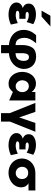

<svg xmlns="http://www.w3.org/2000/svg" viewBox="1404 -2280 1041 3890"><g transform="rotate(90 1925.0 -335.5)"><path d="M285 -133Q322 -133 359.5 -142Q397 -151 448 -175L478 -35Q379 13 271 13Q208 13 153 -6Q98 -25 64.5 -62Q31 -99 31 -149Q31 -194 60 -227Q89 -260 143 -275Q99 -292 76 -323Q53 -354 53 -394Q53 -467 115.5 -505Q178 -543 273 -543Q380 -543 470 -489L427 -355Q355 -398 289 -398Q259 -398 240 -389.5Q221 -381 221 -366Q221 -332 305 -332H361V-206H285Q199 -206 199 -169Q199 -148 227.5 -140.5Q256 -133 285 -133ZM196 -657H318L516 -836H298Z M1214 -279Q1218 -327 1200 -364Q1182 -401 1137 -401Q1100 -401 1081 -372.5Q1062 -344 1059 -289V-130Q1133 -131 1170 -167.5Q1207 -204 1214 -279ZM586 -299Q586 -429 692 -546H856Q798 -476 772.5 -421Q747 -366 747 -318Q747 -232 780.5 -181.5Q814 -131 893 -130V-261Q893 -392 945.5 -469Q998 -546 1125 -546Q1205 -546 1261.5 -513.5Q1318 -481 1347.5 -424.5Q1377 -368 1377 -298Q1377 -222 1336.5 -154Q1296 -86 1223 -43Q1150 0 1059 4V164H893V4Q805 -2 735.5 -39Q666 -76 626 -142Q586 -208 586 -299Z M1727 -399Q1780 -399 1813.5 -360Q1847 -321 1847 -267Q1847 -212 1813.5 -172Q1780 -132 1727 -132Q1693 -132 1665.5 -150.5Q1638 -169 1622.5 -199.5Q1607 -230 1607 -264Q1607 -320 1640 -359.5Q1673 -399 1727 -399ZM2016 -531H1844V-457Q1810 -500 1769.5 -521.5Q1729 -543 1677 -543Q1603 -543 1548.5 -504.5Q1494 -466 1465.5 -402Q1437 -338 1437 -265Q1437 -193 1465.5 -129.5Q1494 -66 1548.5 -27Q1603 12 1677 12Q1732 12 1767.5 -8.5Q1803 -29 1844 -75L2016 0Z M2444 -16 2650 -531H2472L2359 -203L2247 -531H2065L2272 -13V165H2444Z M2931 -133Q2968 -133 3005.5 -142Q3043 -151 3094 -175L3124 -35Q3025 13 2917 13Q2854 13 2799 -6Q2744 -25 2710.5 -62Q2677 -99 2677 -149Q2677 -194 2706 -227Q2735 -260 2789 -275Q2745 -292 2722 -323Q2699 -354 2699 -394Q2699 -467 2761.5 -505Q2824 -543 2919 -543Q3026 -543 3116 -489L3073 -355Q3001 -398 2935 -398Q2905 -398 2886 -389.5Q2867 -381 2867 -366Q2867 -332 2951 -332H3007V-206H2931Q2845 -206 2845 -169Q2845 -148 2873.5 -140.5Q2902 -133 2931 -133Z M3776 -246Q3776 -170 3734.5 -111Q3693 -52 3625.5 -19.5Q3558 13 3483 13Q3399 13 3332.5 -23Q3266 -59 3229 -121.5Q3192 -184 3192 -259Q3192 -334 3229.5 -396.5Q3267 -459 3334.5 -495Q3402 -531 3488 -531H3840V-392H3695Q3733 -369 3754.5 -332Q3776 -295 3776 -246ZM3608 -259Q3608 -316 3574 -351Q3540 -386 3483 -386Q3427 -386 3393.5 -351.5Q3360 -317 3360 -261Q3360 -228 3376 -198.5Q3392 -169 3420.5 -151Q3449 -133 3485 -133Q3539 -133 3573.5 -169.5Q3608 -206 3608 -259Z"/></g></svg>

Font: Geom ExtraBold
Style: Bold
Weight: 800
Version: Version 1.102